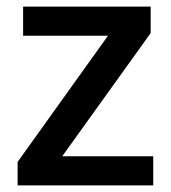

<svg xmlns="http://www.w3.org/2000/svg" viewBox="-20 -560 518 580"><path d="M442.9 0H33.2V-70.8L306.2 -452.1H49.8V-540H435.1V-460L168 -87.9H442.9Z"/></svg>

Font: Open Sans Semibold
Style: Regular
Weight: 600
Foundry: Ascender Corporation
Version: Version 1.10